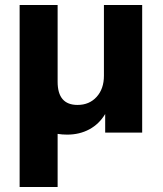

<svg xmlns="http://www.w3.org/2000/svg" viewBox="-20 -527 646 763"><path d="M545 -507V0H398V-74Q374 -34 335 -13Q296 8 247 8Q227 8 209 5V216H58V-507H209V-202Q209 -110 288 -110Q335 -110 364 -142Q393 -174 393 -226V-507Z"/></svg>

Font: Muli ExtraBold
Style: Regular
Weight: 800
Designer: Vernon Adams
Foundry: Vernon Adams
Version: Version 2.000